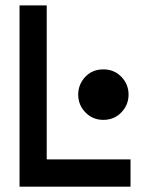

<svg xmlns="http://www.w3.org/2000/svg" viewBox="-20 -704 565 724"><path d="M156.2 -103H472.2V0H53.7V-683.6H156.2ZM464.8 -347.2Q464.8 -308.6 437.7 -280.3Q410.6 -252 369.6 -252Q329.6 -252 302.2 -280Q274.9 -308.1 274.9 -347.2Q274.9 -385.7 301.5 -414.1Q328.1 -442.4 369.6 -442.4Q410.6 -442.4 437.7 -414.3Q464.8 -386.2 464.8 -347.2Z"/></svg>

Font: Anka/Coder Condensed
Style: Bold
Weight: 700
Width: 4
Monospace: yes
Version: Version 001.100